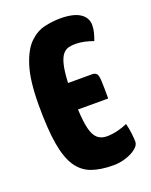

<svg xmlns="http://www.w3.org/2000/svg" viewBox="-107 -570 506 645"><g transform="rotate(-20 146.5 -247.5)"><path d="M188 15Q142 15 110 3.5Q78 -8 58 -38Q38 -68 29 -121.5Q20 -175 20 -259Q20 -347 36 -398Q52 -449 77 -473Q102 -497 131 -503.5Q160 -510 187 -510Q234 -510 257.5 -494.5Q281 -479 281 -452Q281 -439 277.5 -425.5Q274 -412 269 -399Q257 -404 239.5 -408Q222 -412 206 -412Q194 -412 182.5 -409.5Q171 -407 161.5 -396.5Q152 -386 146 -362.5Q140 -339 138 -297H224Q235 -297 240 -291Q245 -285 246 -265Q247 -245 247 -202H139Q141 -158 147.5 -132Q154 -106 167 -95Q180 -84 200 -84Q218 -84 238.5 -89Q259 -94 274 -101Q279 -82 281 -63.5Q283 -45 283 -34Q283 -22 268.5 -10.5Q254 1 232 8Q210 15 188 15Z"/></g></svg>

Font: Yanone Kaffeesatz
Style: Bold
Weight: 700
Designer: Yanone (Cyrillic: Daniel Pouzeot, Huerta Tipografica, and Cyreal)
Foundry: Yanone
Version: Version 2.003